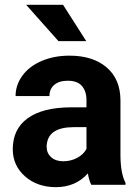

<svg xmlns="http://www.w3.org/2000/svg" viewBox="-20 -770 576 800"><path d="M360.4 0Q350.6 -19 346.2 -47.4Q294.9 9.8 212.9 9.8Q135.3 9.8 84.2 -35.2Q33.2 -80.1 33.2 -148.4Q33.2 -232.4 95.5 -277.3Q157.7 -322.3 275.4 -322.8H340.3V-353Q340.3 -389.6 321.5 -411.6Q302.7 -433.6 262.2 -433.6Q226.6 -433.6 206.3 -416.5Q186 -399.4 186 -369.6H44.9Q44.9 -415.5 73.2 -454.6Q101.6 -493.7 153.3 -515.9Q205.1 -538.1 269.5 -538.1Q367.2 -538.1 424.6 -489Q481.9 -439.9 481.9 -351.1V-122.1Q482.4 -46.9 502.9 -8.3V0ZM243.7 -98.1Q274.9 -98.1 301.3 -112.1Q327.6 -126 340.3 -149.4V-240.2H287.6Q181.6 -240.2 174.8 -167L174.3 -158.7Q174.3 -132.3 192.9 -115.2Q211.4 -98.1 243.7 -98.1ZM339.4 -598.6H223.6L88.9 -750H242.7Z"/></svg>

Font: RobotoDraft
Style: Bold
Weight: 700
Version: Version 2.001150; 2014